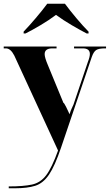

<svg xmlns="http://www.w3.org/2000/svg" viewBox="-21 -786 595 1032"><path d="M26 226H59Q126 226 168.5 212.5Q211 199 242.5 152.5Q274 106 307 8L472 -479Q482 -508 496 -517Q510 -526 544 -526H549V-536H377V-526H424Q462 -526 462 -496Q462 -480 451 -452L374 -224Q368 -210 363.5 -201Q359 -192 353 -172Q346 -188 334.5 -211Q323 -234 320 -233L236 -437Q219 -477 219 -495Q219 -526 261 -526H283V-536H-1V-526H11Q36 -526 56 -487L291 23Q258 115 227.5 155.5Q197 196 151 206Q105 216 26 216ZM106 -606H116Q150 -623 196.5 -650.5Q243 -678 280 -706Q318 -678 365 -650.5Q412 -623 445 -606H455V-616Q426 -645 389.5 -688.5Q353 -732 328 -766H233Q208 -732 171 -688.5Q134 -645 106 -616Z"/></svg>

Font: Noto Serif Display SemiCondensed Extra
Style: Regular
Weight: 800
Width: 4
Designer: Monotype Design Team
Foundry: Monotype Imaging Inc.
Version: Version 1.900